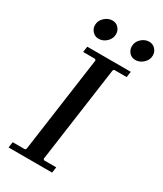

<svg xmlns="http://www.w3.org/2000/svg" viewBox="-212 -937 863 1016"><g transform="rotate(30 219.5 -428.5)"><path d="M300 -635 294 -629 212 -41 218 -35H292L287 0H21L26 -35H101L107 -41L189 -629L183 -635H110L115 -670H381L376 -635ZM145 -736Q123 -736 108 -752Q93 -768 93 -790Q93 -817 114.5 -837Q136 -857 162 -857Q185 -857 199.5 -841Q214 -825 214 -803Q214 -776 193 -756Q172 -736 145 -736ZM370 -736Q347 -736 332.5 -752Q318 -768 318 -790Q318 -817 339 -837Q360 -857 387 -857Q409 -857 424 -841Q439 -825 439 -803Q439 -776 417.5 -756Q396 -736 370 -736Z"/></g></svg>

Font: Brygada 1918 Medium
Style: Italic
Weight: 500
Italic angle: -8°
Designer: Mateusz Machalski | Borys Kosmynka | Przemek Hoffer
Foundry: NIEPODLEGLA 2018
Version: Version 3.006